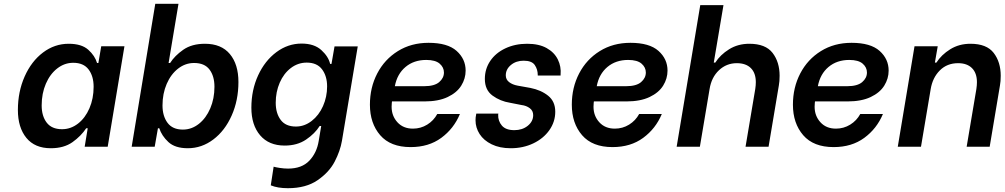

<svg xmlns="http://www.w3.org/2000/svg" viewBox="-20 -771 5280 1009"><path d="M74 -193Q74 -289 109.5 -369Q145 -449 206 -495Q267 -541 341 -541Q409 -541 444 -509.5Q479 -478 490 -440H497L512 -528H634L546 0H425L441 -97H433Q406 -56 361 -24Q316 8 247 8Q163 8 118.5 -46.5Q74 -101 74 -193ZM472 -315Q472 -371 445.5 -406Q419 -441 365 -441Q319 -441 281 -411.5Q243 -382 221 -331Q199 -280 199 -217Q199 -161 225.5 -126.5Q252 -92 306 -92Q352 -92 390 -121.5Q428 -151 450 -202Q472 -253 472 -315Z M817 -97H810L793 0H672L796 -751H918L866 -440H874Q898 -478 943 -509.5Q988 -541 1057 -541Q1143 -541 1188 -487Q1233 -433 1233 -340Q1233 -244 1197.5 -164Q1162 -84 1101 -38Q1040 8 967 8Q900 8 865 -24.5Q830 -57 817 -97ZM1107 -315Q1107 -371 1081 -405.5Q1055 -440 1000 -440Q954 -440 916 -410.5Q878 -381 856 -330Q834 -279 834 -217Q834 -161 860.5 -125.5Q887 -90 941 -90Q987 -90 1025 -120Q1063 -150 1085 -201.5Q1107 -253 1107 -315Z M1403 203 1418 105Q1428 108 1450.5 111.5Q1473 115 1494 115Q1566 115 1605.5 73.5Q1645 32 1655 -31L1668 -109H1660Q1635 -69 1588.5 -37.5Q1542 -6 1476 -6Q1393 -6 1347 -60Q1301 -114 1301 -205Q1301 -298 1336.5 -375Q1372 -452 1432.5 -497Q1493 -542 1565 -542Q1631 -542 1668.5 -508Q1706 -474 1715 -435H1722L1738 -527H1860L1777 -31Q1768 22 1739 78Q1710 134 1649 176Q1588 218 1493 218Q1439 218 1403 203ZM1699 -317Q1699 -371 1672.5 -406.5Q1646 -442 1592 -442Q1546 -442 1508.5 -413.5Q1471 -385 1450 -336.5Q1429 -288 1429 -231Q1429 -176 1455 -141Q1481 -106 1535 -106Q1580 -106 1618 -135.5Q1656 -165 1677.5 -213.5Q1699 -262 1699 -317Z M1924 -221Q1924 -311 1962.5 -385Q2001 -459 2071 -502.5Q2141 -546 2232 -546Q2332 -546 2379.5 -503.5Q2427 -461 2427 -400Q2427 -358 2404 -321Q2381 -284 2332.5 -261Q2284 -238 2211 -238H2040L2039 -230Q2038 -223 2038 -210Q2038 -162 2068.5 -128.5Q2099 -95 2150 -95Q2191 -95 2225 -116Q2259 -137 2278 -172H2397Q2365 -95 2299 -46.5Q2233 2 2138 2Q2032 2 1978 -60.5Q1924 -123 1924 -221ZM2209 -318Q2263 -318 2288 -339.5Q2313 -361 2313 -390Q2313 -417 2290.5 -436.5Q2268 -456 2220 -456Q2155 -456 2111 -419Q2067 -382 2055 -318Z M2479 -139Q2479 -155 2482 -168L2483 -174H2599L2598 -168Q2597 -135 2617.5 -111Q2638 -87 2683 -87Q2725 -87 2753.5 -110Q2782 -133 2782 -166Q2782 -189 2764 -202.5Q2746 -216 2721 -219L2660 -231Q2609 -239 2568.5 -268.5Q2528 -298 2528 -356Q2528 -409 2556.5 -451Q2585 -493 2636 -517Q2687 -541 2750 -541Q2812 -541 2852.5 -518.5Q2893 -496 2911.5 -458.5Q2930 -421 2926 -378V-374H2806V-377Q2806 -406 2790.5 -429Q2775 -452 2732 -452Q2692 -452 2665 -429.5Q2638 -407 2638 -375Q2638 -353 2655.5 -339.5Q2673 -326 2700 -321L2767 -309Q2823 -298 2860.5 -268Q2898 -238 2898 -184Q2898 -131 2867 -87Q2836 -43 2782.5 -17.5Q2729 8 2664 8Q2606 8 2564 -12.5Q2522 -33 2500.5 -66.5Q2479 -100 2479 -139Z M2985 -221Q2985 -311 3023.5 -385Q3062 -459 3132 -502.5Q3202 -546 3293 -546Q3393 -546 3440.5 -503.5Q3488 -461 3488 -400Q3488 -358 3465 -321Q3442 -284 3393.5 -261Q3345 -238 3272 -238H3101L3100 -230Q3099 -223 3099 -210Q3099 -162 3129.5 -128.5Q3160 -95 3211 -95Q3252 -95 3286 -116Q3320 -137 3339 -172H3458Q3426 -95 3360 -46.5Q3294 2 3199 2Q3093 2 3039 -60.5Q2985 -123 2985 -221ZM3270 -318Q3324 -318 3349 -339.5Q3374 -361 3374 -390Q3374 -417 3351.5 -436.5Q3329 -456 3281 -456Q3216 -456 3172 -419Q3128 -382 3116 -318Z M3660 -744H3782L3731 -442H3739Q3765 -483 3811.5 -512Q3858 -541 3918 -541Q4003 -541 4040 -493Q4077 -445 4077 -373Q4077 -343 4073 -322L4019 0H3898L3949 -303Q3952 -323 3952 -339Q3952 -387 3926 -413Q3900 -439 3852 -439Q3798 -439 3758.5 -402Q3719 -365 3709 -303L3658 0H3536Z M4147 -221Q4147 -311 4185.5 -385Q4224 -459 4294 -502.5Q4364 -546 4455 -546Q4555 -546 4602.5 -503.5Q4650 -461 4650 -400Q4650 -358 4627 -321Q4604 -284 4555.5 -261Q4507 -238 4434 -238H4263L4262 -230Q4261 -223 4261 -210Q4261 -162 4291.5 -128.5Q4322 -95 4373 -95Q4414 -95 4448 -116Q4482 -137 4501 -172H4620Q4588 -95 4522 -46.5Q4456 2 4361 2Q4255 2 4201 -60.5Q4147 -123 4147 -221ZM4432 -318Q4486 -318 4511 -339.5Q4536 -361 4536 -390Q4536 -417 4513.5 -436.5Q4491 -456 4443 -456Q4378 -456 4334 -419Q4290 -382 4278 -318Z M4786 -528H4908L4893 -442H4901Q4927 -483 4973.5 -512Q5020 -541 5080 -541Q5165 -541 5202 -493Q5239 -445 5239 -373Q5239 -343 5235 -322L5181 0H5060L5111 -303Q5114 -323 5114 -339Q5114 -387 5088 -413Q5062 -439 5015 -439Q4957 -439 4919 -401Q4881 -363 4871 -303L4820 0H4698Z"/></svg>

Font: Be Vietnam SemiBold
Style: Italic
Weight: 600
Italic angle: -9.556°
Designer: Gabriel Lam
Foundry: TypeRant
Version: Version 3.000